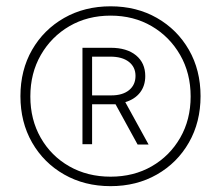

<svg xmlns="http://www.w3.org/2000/svg" viewBox="-20 -812 718 624"><path d="M339.4 -207Q254.9 -207 188.5 -244.9Q122.1 -282.7 84.2 -348.9Q46.4 -415 46.4 -499.5Q46.4 -584 84.2 -649.9Q122.1 -715.8 188.5 -753.7Q254.9 -791.5 339.4 -791.5Q423.8 -791.5 490 -753.7Q556.2 -715.8 594 -649.9Q631.8 -584 631.8 -499.5Q631.8 -415 594 -348.9Q556.2 -282.7 490 -244.9Q423.8 -207 339.4 -207ZM339.4 -237.8Q414.6 -237.8 473.1 -271.5Q531.7 -305.2 565.7 -364.3Q599.6 -423.3 599.6 -498.5Q599.6 -574.2 565.4 -633.5Q531.2 -692.9 472.7 -727.1Q414.1 -761.2 339.4 -761.2Q264.6 -761.2 205.8 -727.1Q147 -692.9 112.8 -633.5Q78.6 -574.2 78.6 -498.5Q78.6 -423.3 112.3 -364.3Q146 -305.2 205.1 -271.5Q264.2 -237.8 339.4 -237.8ZM462.9 -342.3H427.2L355.5 -473.1H279.3V-343.3H248V-656.7H339.8Q392.1 -656.7 422.1 -632.1Q452.1 -607.4 452.1 -564.9Q452.1 -533.2 435.1 -511.2Q418 -489.3 387.2 -480ZM279.3 -502H341.8Q378.4 -502 399.4 -519Q420.4 -536.1 420.4 -565.4Q420.4 -594.2 398.7 -611.1Q377 -627.9 338.4 -627.9H279.3Z"/></svg>

Font: Kumbh Sans ExtraLight
Style: Regular
Weight: 250
Version: Version 1.005